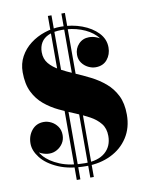

<svg xmlns="http://www.w3.org/2000/svg" viewBox="-98 -899 807 1049"><g transform="rotate(-10 306.0 -375.0)"><path d="M307 14.5Q215 14.5 152.5 -12.5Q90 -39.5 58.5 -79.8Q27 -120 27 -159.5Q27 -202.5 52 -233Q77 -263.5 118.5 -263.5Q139.5 -263.5 160 -253Q180.5 -242.5 194.2 -222.8Q208 -203 208 -175.5Q208 -150 195.5 -130.5Q183 -111 163 -99.5Q143 -88 120.5 -88Q99 -88 77.5 -97Q56 -106 42 -122.2Q28 -138.5 28 -159.5L48.5 -152.5Q48.5 -119 77.8 -84.2Q107 -49.5 163.8 -26Q220.5 -2.5 302.5 -2.5Q375 -2.5 414 -36Q453 -69.5 453 -127Q453 -169 431.2 -196.2Q409.5 -223.5 373.8 -243Q338 -262.5 295.2 -279.8Q252.5 -297 210 -317.2Q167.5 -337.5 131.8 -367.2Q96 -397 74.2 -441.2Q52.5 -485.5 52.5 -550.5Q52.5 -598.5 73.5 -637Q94.5 -675.5 130.2 -703Q166 -730.5 210.5 -745.2Q255 -760 301.5 -760Q363 -760 417 -740Q471 -720 504.5 -684.8Q538 -649.5 538 -603.5Q538 -564.5 515 -536.5Q492 -508.5 450.5 -508.5Q430 -508.5 409.5 -518.8Q389 -529 375.2 -548Q361.5 -567 361.5 -592.5Q361.5 -628 384.5 -652.2Q407.5 -676.5 442.5 -676.5Q464 -676.5 486 -667.5Q508 -658.5 522.5 -642Q537 -625.5 537 -603.5H518Q518 -645.5 487.2 -676.2Q456.5 -707 407.5 -724.2Q358.5 -741.5 303 -741.5Q258.5 -741.5 230 -729Q201.5 -716.5 187.8 -693.8Q174 -671 174 -640.5Q174 -603 195.5 -577.2Q217 -551.5 252.8 -532.2Q288.5 -513 331 -495Q373.5 -477 416 -455.5Q458.5 -434 494 -404Q529.5 -374 551.2 -330.8Q573 -287.5 573 -224.5Q573 -151.5 538.2 -97.8Q503.5 -44 443.2 -14.8Q383 14.5 307 14.5ZM241.5 80V-830H261.5V80ZM316.5 80V-830H336V80Z"/></g></svg>

Font: Bodoni Moda 11pt ExtraBold
Style: Regular
Weight: 800
Designer: Owen Earl
Foundry: indestructible type
Version: Version 2.004